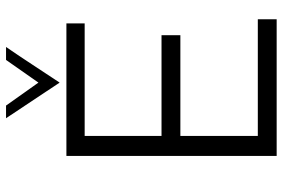

<svg xmlns="http://www.w3.org/2000/svg" viewBox="-174 -786 959 652"><g transform="rotate(-90 306.0 -459.5)"><path d="M103 0V-714H553V-652H171V-391H513V-327H171V-64H567V0ZM231 -919H274L352 -809L429 -919H473Q442 -874 412 -828Q382 -782 352 -737Z"/></g></svg>

Font: Josefin Sans
Style: Regular
Weight: 400
Designer: Santiago Orozco
Foundry: Typemade
Version: Version 1.0